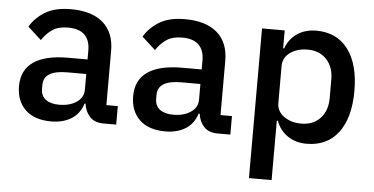

<svg xmlns="http://www.w3.org/2000/svg" viewBox="-50 -626 1791 920"><g transform="rotate(5 845.0 -166.0)"><path d="M459 0Q416 0 393 -24.5Q370 -49 365 -87H360Q345 -38 305 -13Q265 12 208 12Q127 12 83.5 -30Q40 -72 40 -143Q40 -221 96.5 -260Q153 -299 262 -299H356V-343Q356 -391 330 -417Q304 -443 249 -443Q203 -443 174 -423Q145 -403 125 -372L60 -431Q86 -475 133 -503.5Q180 -532 256 -532Q357 -532 411 -485Q465 -438 465 -350V-89H520V0ZM239 -71Q290 -71 323 -93.5Q356 -116 356 -154V-229H264Q151 -229 151 -159V-141Q151 -106 174.5 -88.5Q198 -71 239 -71Z M1008 0Q965 0 942 -24.5Q919 -49 914 -87H909Q894 -38 854 -13Q814 12 757 12Q676 12 632.5 -30Q589 -72 589 -143Q589 -221 645.5 -260Q702 -299 811 -299H905V-343Q905 -391 879 -417Q853 -443 798 -443Q752 -443 723 -423Q694 -403 674 -372L609 -431Q635 -475 682 -503.5Q729 -532 805 -532Q906 -532 960 -485Q1014 -438 1014 -350V-89H1069V0ZM788 -71Q839 -71 872 -93.5Q905 -116 905 -154V-229H813Q700 -229 700 -159V-141Q700 -106 723.5 -88.5Q747 -71 788 -71Z M1176 -520H1285V-434H1290Q1307 -481 1345.5 -506.5Q1384 -532 1436 -532Q1535 -532 1589 -460.5Q1643 -389 1643 -260Q1643 -131 1589 -59.5Q1535 12 1436 12Q1384 12 1345.5 -14Q1307 -40 1290 -86H1285V200H1176ZM1403 -82Q1460 -82 1494 -118.5Q1528 -155 1528 -215V-305Q1528 -365 1494 -401.5Q1460 -438 1403 -438Q1353 -438 1319 -413.5Q1285 -389 1285 -349V-171Q1285 -131 1319 -106.5Q1353 -82 1403 -82Z"/></g></svg>

Font: IBM Plex Sans Thai Medm
Style: Regular
Weight: 500
Designer: Mike Abbink, Paul van der Laan, Pieter van Rosmalen, Ben Mitchell, Mark Frömberg
Foundry: Bold Monday
Version: Version 1.2